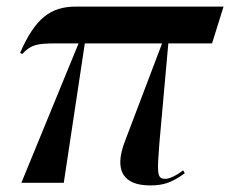

<svg xmlns="http://www.w3.org/2000/svg" viewBox="-20 -556 700 584"><path d="M45 0H174L238 -424H473L361 -129C324 -35 357 8 437 8C478 8 503 -1 542 -29L537 -38C514 -20 494 -12 483 -12C456 -12 458 -31 465 -123L492 -424H625L660 -536H212C133 -536 87 -500 41 -395L48 -392C74 -420 92 -424 151 -424H219Z"/></svg>

Font: Noto Serif Display SemiCondensed SemiBold
Style: Italic
Weight: 600
Width: 4
Italic angle: -12°
Designer: Monotype Design Team
Foundry: Monotype Imaging Inc.
Version: Version 2.009